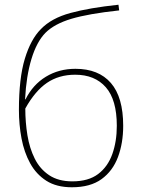

<svg xmlns="http://www.w3.org/2000/svg" viewBox="-20 -782 599 812"><path d="M60 -317Q60 -451 85 -533.5Q110 -616 153 -659Q197 -705 277.5 -727Q358 -749 481 -762L484 -738Q354 -724 282 -702.5Q210 -681 172 -643Q135 -605 113 -532.5Q91 -460 86 -362H88Q119 -424 174 -457.5Q229 -491 299 -491Q397 -491 449 -431Q501 -371 501 -250Q501 -177 479 -118Q457 -59 409.5 -24.5Q362 10 284 10Q219 10 176 -17.5Q133 -45 107.5 -91.5Q82 -138 71 -196.5Q60 -255 60 -317ZM286 -15Q354 -15 395 -46Q436 -77 455 -130.5Q474 -184 474 -250Q474 -360 427.5 -413Q381 -466 298 -466Q229 -466 178.5 -431.5Q128 -397 87 -323Q87 -265 96 -210Q105 -155 127 -111Q149 -67 188 -41Q227 -15 286 -15Z"/></svg>

Font: Noto Sans Thin
Style: Regular
Weight: 100
Designer: Monotype Design Team
Foundry: Monotype Imaging Inc.
Version: Version 2.007